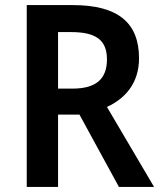

<svg xmlns="http://www.w3.org/2000/svg" viewBox="-20 -734 631 754"><path d="M266 -714H85V0H208V-284H292L447 0H585L400 -314C470 -346 526 -406 526 -505C526 -645 443 -714 266 -714ZM259 -608C355 -608 400 -578 400 -501C400 -426 360 -386 264 -386H208V-608Z"/></svg>

Font: Noto Sans Gujarati UI SemiCondensed SemiBold
Style: Regular
Weight: 600
Width: 4
Designer: Jelle Bosma - Monotype Design Team, Universal Thirst
Foundry: Monotype Imaging Inc.
Version: Version 2.106